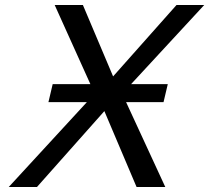

<svg xmlns="http://www.w3.org/2000/svg" viewBox="-20 -749 838 769"><path d="M652 -412 635 -340H485L642 0H527L398 -304L128 0H15L328 -340H174L191 -412H342L199 -729H312L433 -443L687 -729H798L505 -412Z"/></svg>

Font: Miedinger
Style: Italic
Weight: 400
Italic angle: -13°
Version: Version 001.000